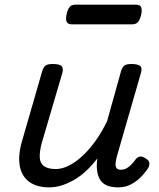

<svg xmlns="http://www.w3.org/2000/svg" viewBox="-20 -791 686 828"><path d="M192 17Q139 17 106.5 -6.5Q74 -30 65.5 -74Q57 -118 74 -179L162 -484Q168 -503 177.5 -509Q187 -515 207 -515Q237 -515 245.5 -506Q254 -497 249 -477L160 -174Q150 -136 151.5 -111Q153 -86 170.5 -74Q188 -62 221 -62Q248 -62 277.5 -77Q307 -92 336.5 -119.5Q366 -147 393 -185Q420 -223 442 -269L502 -484Q508 -503 517.5 -509Q527 -515 546 -515Q576 -515 585 -506Q594 -497 588 -477L483 -113Q480 -100 478.5 -87.5Q477 -75 482 -67Q487 -59 501 -59Q515 -59 526.5 -65.5Q538 -72 548 -83Q558 -94 566 -105Q572 -113 582.5 -115.5Q593 -118 608 -108Q623 -99 624 -88.5Q625 -78 620 -68Q609 -50 590.5 -30.5Q572 -11 547 3Q522 17 490 17Q459 17 439.5 8Q420 -1 411 -17Q402 -33 399 -52.5Q396 -72 398 -93L400 -108Q377 -78 352 -54.5Q327 -31 300 -15.5Q273 0 246 8.5Q219 17 192 17ZM291 -686Q271 -686 267 -698Q263 -710 267 -728Q271 -749 279.5 -760Q288 -771 306 -771H565Q585 -771 589 -759Q593 -747 589 -728Q584 -707 575.5 -696.5Q567 -686 549 -686Z"/></svg>

Font: Playwrite TZ
Style: Regular
Weight: 400
Designer: Veronika Burian, José Scaglione
Foundry: TypeTogether
Version: Version 1.002